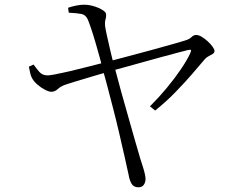

<svg xmlns="http://www.w3.org/2000/svg" viewBox="-20 -766 1040 818"><path d="M570 32Q550 32 541 17.5Q532 3 528 -21Q521 -54 510.5 -100Q500 -146 488 -198Q476 -250 462.5 -302Q449 -354 437.5 -398Q426 -442 417 -472Q414 -488 406 -517Q398 -546 388.5 -579Q379 -612 369.5 -640.5Q360 -669 354 -683Q345 -703 327 -706.5Q309 -710 273 -712L270 -733Q288 -739 306 -742.5Q324 -746 339 -746Q355 -746 371 -742Q387 -738 400.5 -732Q414 -726 423 -719Q432 -712 432 -705Q433 -693 429.5 -683Q426 -673 428 -653Q430 -639 436.5 -610Q443 -581 451 -546.5Q459 -512 467 -484Q480 -434 496 -376.5Q512 -319 528 -263Q544 -207 557 -161Q570 -115 578 -89Q583 -73 588.5 -56Q594 -39 597 -25.5Q600 -12 600 -4Q600 11 592.5 21.5Q585 32 570 32ZM619 -313Q657 -351 691 -392Q725 -433 751 -471.5Q777 -510 790 -538Q796 -551 793 -553Q790 -555 781 -553Q765 -549 735 -541Q705 -533 666 -522.5Q627 -512 586.5 -500.5Q546 -489 509 -479Q472 -469 447 -462Q415 -453 377 -441.5Q339 -430 307 -420.5Q275 -411 264 -407Q239 -399 226.5 -387Q214 -375 199 -375Q188 -375 171 -384Q154 -393 139 -406Q124 -419 116 -434Q112 -441 109 -453Q106 -465 103 -482L123 -491Q133 -477 146 -461.5Q159 -446 179 -445Q188 -444 214 -449Q240 -454 277 -462.5Q314 -471 356 -482Q398 -493 438 -503Q471 -512 519.5 -524.5Q568 -537 618.5 -551Q669 -565 710.5 -576.5Q752 -588 770 -594Q787 -599 796 -608Q805 -617 815 -617Q827 -617 840 -609Q853 -601 865.5 -589.5Q878 -578 886 -566.5Q894 -555 894 -549Q894 -541 886 -536Q878 -531 868 -526Q858 -521 851 -512Q830 -487 798 -450Q766 -413 726.5 -372.5Q687 -332 641 -295Z"/></svg>

Font: Noto Serif HK ExtraLight Light
Style: Regular
Weight: 300
Version: Version 2.002-H1;hotconv 1.1.0;makeotfexe 2.6.0